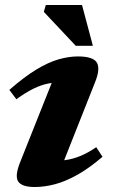

<svg xmlns="http://www.w3.org/2000/svg" viewBox="-20 -736 452 769"><path d="M62.5 -91 206.5 -452.5 241 -406Q206.5 -407.5 176.2 -402Q146 -396.5 114.8 -381.2Q83.5 -366 45.5 -338.5L17.5 -376Q77.5 -428.5 126 -457.8Q174.5 -487 215.2 -498.5Q256 -510 292 -510Q353.5 -510 368 -485Q382.5 -460 360.5 -406L216.5 -42.5L176.5 -93Q212.5 -90.5 243.2 -95Q274 -99.5 303.8 -112Q333.5 -124.5 365.5 -146.5L390.5 -108Q338 -63 290.5 -36.2Q243 -9.5 200.5 1.8Q158 13 119 13Q67.5 13 52.8 -9.2Q38 -31.5 62.5 -91ZM352 -552.5H283.5L155.5 -688.5L163.5 -716H308.5Z"/></svg>

Font: Newsreader 9pt
Style: Bold Italic
Weight: 700
Italic angle: -17°
Designer: Hugues Gentile
Foundry: Production Type
Version: Version 1.003